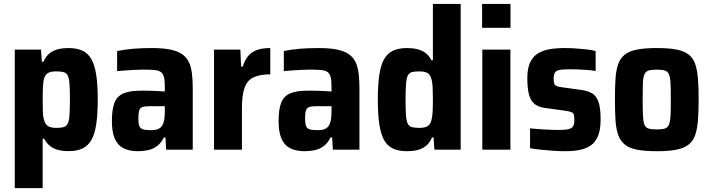

<svg xmlns="http://www.w3.org/2000/svg" viewBox="-20 -763 3622 979"><path d="M55.3 196.3V-510H188.9L193.5 -448.3H201.6Q213.8 -476.2 233 -491.3Q252.2 -506.4 276.6 -512.2Q301.1 -518 328.5 -518Q369.5 -518 398 -505.8Q426.6 -493.6 444.4 -463.8Q462.3 -434 470.3 -383.5Q478.4 -333 478.4 -256.4Q478.4 -181.3 470.8 -130.3Q463.3 -79.3 445.9 -49.1Q428.6 -18.9 400.1 -5.7Q371.6 7.6 329.2 7.6Q300.7 7.6 277.1 1.7Q253.6 -4.1 235.8 -18Q217.9 -31.8 204.9 -56H197.6V196.3ZM266 -111Q290.2 -111 304 -114.7Q317.8 -118.4 325 -132.1Q332.1 -145.8 334.3 -175.1Q336.5 -204.4 336.5 -255Q336.5 -307.2 334.3 -336.2Q332.1 -365.2 325 -378.4Q317.8 -391.6 304 -395.3Q290.2 -399 266 -399Q239.7 -399 225.1 -390.9Q210.5 -382.9 204.1 -360.8Q200.3 -345.6 199 -320.4Q197.6 -295.2 197.6 -255Q197.6 -217.6 198.5 -192.9Q199.3 -168.1 203.6 -154.5Q210 -129.7 224.5 -120.3Q239.1 -111 266 -111Z M684 8Q638.7 8 609 -7.4Q579.3 -22.7 564.9 -56.8Q550.5 -90.9 550.5 -145.5Q550.5 -205.3 563.7 -239.1Q576.9 -272.9 609.3 -286.8Q641.7 -300.6 697.5 -300.6Q707.7 -300.6 721.2 -300.6Q734.8 -300.6 751.9 -300.1Q769.1 -299.6 786.6 -298.6Q804 -297.6 820.4 -296.6V-319.6Q820.4 -351.8 816.1 -369.4Q811.7 -387.1 800.8 -395.4Q789.8 -403.7 767.7 -405.9Q745.5 -408 710 -408Q689.8 -408 666.8 -406.7Q643.7 -405.4 620.7 -403.9Q597.8 -402.3 577.2 -400.3V-502.6Q616.3 -511.1 661.2 -514.6Q706.1 -518 754.3 -518Q809.2 -518 846.8 -510.6Q884.4 -503.1 907.4 -487.5Q930.5 -471.8 942.4 -447.7Q954.3 -423.5 958.5 -389.6Q962.8 -355.7 962.8 -311.8V0H827.1L823.7 -62.1H815.4Q801.5 -33.7 780.9 -18.3Q760.3 -3 735.6 2.5Q710.8 8 684 8ZM748.2 -99.3Q764.4 -99.3 775.9 -101.6Q787.3 -104 796.1 -110.7Q804.8 -117.5 809.6 -127Q815.5 -139.1 818 -156.4Q820.4 -173.7 820.4 -197.2V-221.4H740.2Q717.2 -221.4 705.3 -216.7Q693.4 -212 689.5 -198.3Q685.6 -184.7 685.6 -158.5Q685.6 -134.5 689.9 -121.8Q694.1 -109.1 707.6 -104.2Q721 -99.3 748.2 -99.3Z M1071.3 0V-510H1205.5L1209.5 -423.5H1217.8Q1229.6 -460.7 1248.6 -480.9Q1267.5 -501 1294.5 -509.5Q1321.4 -518 1358.1 -518V-383.8Q1305 -383.8 1273 -368.7Q1240.9 -353.6 1227.3 -316.4Q1213.6 -279.2 1213.6 -211.3V0Z M1534 8Q1488.7 8 1459 -7.4Q1429.3 -22.7 1414.9 -56.8Q1400.5 -90.9 1400.5 -145.5Q1400.5 -205.3 1413.7 -239.1Q1426.9 -272.9 1459.3 -286.8Q1491.7 -300.6 1547.5 -300.6Q1557.7 -300.6 1571.2 -300.6Q1584.8 -300.6 1601.9 -300.1Q1619.1 -299.6 1636.6 -298.6Q1654 -297.6 1670.4 -296.6V-319.6Q1670.4 -351.8 1666.1 -369.4Q1661.7 -387.1 1650.8 -395.4Q1639.8 -403.7 1617.7 -405.9Q1595.5 -408 1560 -408Q1539.8 -408 1516.8 -406.7Q1493.7 -405.4 1470.7 -403.9Q1447.8 -402.3 1427.2 -400.3V-502.6Q1466.3 -511.1 1511.2 -514.6Q1556.1 -518 1604.3 -518Q1659.2 -518 1696.8 -510.6Q1734.4 -503.1 1757.4 -487.5Q1780.5 -471.8 1792.4 -447.7Q1804.3 -423.5 1808.5 -389.6Q1812.8 -355.7 1812.8 -311.8V0H1677.1L1673.7 -62.1H1665.4Q1651.5 -33.7 1630.9 -18.3Q1610.3 -3 1585.6 2.5Q1560.8 8 1534 8ZM1598.2 -99.3Q1614.4 -99.3 1625.9 -101.6Q1637.3 -104 1646.1 -110.7Q1654.8 -117.5 1659.6 -127Q1665.5 -139.1 1668 -156.4Q1670.4 -173.7 1670.4 -197.2V-221.4H1590.2Q1567.2 -221.4 1555.3 -216.7Q1543.4 -212 1539.5 -198.3Q1535.6 -184.7 1535.6 -158.5Q1535.6 -134.5 1539.9 -121.8Q1544.1 -109.1 1557.6 -104.2Q1571 -99.3 1598.2 -99.3Z M2055.8 8Q2014.4 8 1985.8 -4.5Q1957.3 -17 1939.9 -46.5Q1922.6 -76 1914.5 -126.7Q1906.5 -177.4 1906.5 -254Q1906.5 -329.7 1914 -380.8Q1921.6 -431.8 1938.7 -461.8Q1955.8 -491.7 1984.5 -504.8Q2013.2 -518 2055.1 -518Q2083.6 -518 2107.2 -512.4Q2130.7 -506.9 2149.1 -493.5Q2167.5 -480.2 2180 -455.6H2187.3V-743H2329V0H2194.8L2190.8 -62.1H2182.7Q2171.7 -34.8 2152.2 -19.2Q2132.7 -3.6 2107.9 2.2Q2083.2 8 2055.8 8ZM2118.9 -111Q2146.1 -111 2160.1 -119.7Q2174.2 -128.4 2179.6 -149.4Q2184.6 -167 2185.9 -192.8Q2187.3 -218.6 2187.3 -256.7Q2187.3 -291.8 2186.1 -316.1Q2185 -340.4 2181.2 -354.4Q2175.8 -380.9 2161.4 -389.9Q2147.1 -399 2117.7 -399Q2094.1 -399 2080.1 -395.3Q2066.1 -391.6 2059.4 -377.9Q2052.7 -364.2 2050.3 -335.2Q2047.9 -306.2 2047.9 -255Q2047.9 -204.8 2050 -175.5Q2052.2 -146.2 2059.1 -132.5Q2066.1 -118.9 2080.1 -115Q2094.1 -111 2118.9 -111Z M2438.2 -621.2V-743H2583V-621.2ZM2439.3 0V-510H2582.5V0Z M2860.6 8Q2833.4 8 2800.8 5.8Q2768.1 3.6 2737.4 0.3Q2706.6 -2.9 2682.8 -6.9V-108.4Q2698.5 -107.4 2716.3 -105.6Q2734.2 -103.8 2752.2 -103Q2770.3 -102.3 2788 -101.3Q2805.6 -100.3 2820.7 -100.3Q2859.3 -100.3 2877.7 -104.3Q2896 -108.4 2902.3 -119.2Q2908.6 -130 2908.6 -149.6Q2908.6 -168.3 2906 -177.7Q2903.4 -187.2 2893.3 -191.3Q2883.2 -195.5 2861 -198.5L2756.1 -213Q2721.5 -218 2702.5 -235.6Q2683.5 -253.2 2676.1 -285.6Q2668.8 -318.1 2668.8 -364.4Q2668.8 -412.3 2682.1 -442.5Q2695.5 -472.7 2720.6 -489.1Q2745.7 -505.6 2780.5 -511.8Q2815.3 -518 2859.1 -518Q2886.9 -518 2916 -516Q2945.2 -514 2971.9 -511Q2998.7 -508 3017.1 -503V-401Q2994.5 -404.6 2971.4 -406.4Q2948.4 -408.2 2927.2 -409Q2906 -409.7 2888.2 -409.7Q2855.2 -409.7 2837 -407.3Q2818.7 -404.8 2810.9 -394.7Q2803.2 -384.7 2803.2 -364.1Q2803.2 -346.9 2805.7 -337.9Q2808.3 -328.9 2817.2 -324.7Q2826.1 -320.5 2845.4 -318L2944.7 -304.4Q2975.1 -300 2996.8 -288.4Q3018.5 -276.8 3030.5 -246.7Q3042.5 -216.5 3042.5 -154.9Q3042.5 -104 3030.2 -72Q3017.9 -40 2994.1 -22.8Q2970.3 -5.6 2937.3 1.2Q2904.2 8 2860.6 8Z M3329.6 8Q3269 8 3229.4 0.5Q3189.9 -7 3167.1 -25Q3144.3 -43 3132.9 -73.2Q3121.5 -103.4 3118.5 -148.2Q3115.5 -193 3115.5 -255.6Q3115.5 -318.6 3118.5 -363.3Q3121.5 -408 3132.9 -438Q3144.3 -468 3167.1 -485.5Q3189.9 -503 3229.4 -510.5Q3269 -518 3329.6 -518Q3389 -518 3427.8 -510.8Q3466.5 -503.6 3490.1 -485.8Q3513.7 -468 3524.3 -438Q3535 -408 3538.7 -363.3Q3542.4 -318.6 3542.4 -255.6Q3542.4 -193 3538.7 -148.2Q3535 -103.4 3524.3 -73.2Q3513.7 -43 3490.1 -25Q3466.5 -7 3427.8 0.5Q3389 8 3329.6 8ZM3328 -103Q3355.5 -103 3369.8 -107.5Q3384.2 -112 3390.8 -127.1Q3397.4 -142.2 3399 -173.1Q3400.5 -204.1 3400.5 -255.6Q3400.5 -306.9 3399 -337.6Q3397.4 -368.2 3391.1 -383.4Q3384.7 -398.6 3370.1 -403.3Q3355.5 -408 3328.4 -408Q3302 -408 3287.1 -403.3Q3272.3 -398.6 3265.6 -383.4Q3259 -368.2 3258 -337.6Q3256.9 -306.9 3256.9 -255Q3256.9 -204.1 3258.5 -173.1Q3260 -142.2 3266.1 -127.1Q3272.3 -112 3287.1 -107.5Q3302 -103 3328 -103Z"/></svg>

Font: Saira Thin SemiCondensed
Style: Regular
Weight: 100
Width: 4
Version: Version 1.101